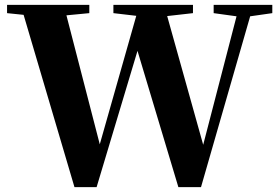

<svg xmlns="http://www.w3.org/2000/svg" viewBox="-20 -767 1151 789"><path d="M286 2 77 -706 9 -713V-747H347V-713L253 -704L390 -174L540 -702L446 -713V-747H773V-713L667 -701L815 -172L952 -700L858 -713V-747H1099V-713L1008 -700L806 2H713L545 -558L377 2Z"/></svg>

Font: GenRyuMin TW H
Style: Regular
Weight: 900
Version: Version 1.501;PS 1;hotconv 16.6.51;makeotf.lib2.5.65220